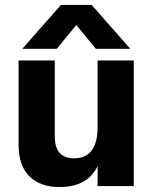

<svg xmlns="http://www.w3.org/2000/svg" viewBox="-20 -751 620 775"><path d="M520 0H374V-81Q334 4 220 4Q142 4 98.5 -39.5Q55 -83 55 -168V-507H201V-201Q201 -112 279 -112Q374 -112 374 -239V-507H520ZM209 -554H70L226 -731H350L506 -554H367L288 -650Z"/></svg>

Font: Hind Siliguri
Style: Bold
Weight: 700
Designer: Jyotish Sonowal
Foundry: Indian Type Foundry
Version: Version 1.001;PS 1.0;hotconv 1.0.86;makeotf.lib2.5.63406; tt